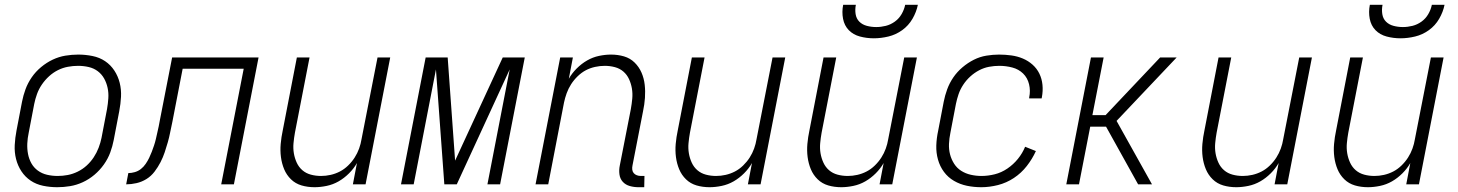

<svg xmlns="http://www.w3.org/2000/svg" viewBox="-20 -770 6090 802"><path d="M219 12Q189 12 160 6Q131 0 108 -15.5Q85 -31 69.5 -54.5Q54 -78 47 -106Q40 -134 41.5 -164Q43 -194 49 -225L72 -345Q77 -371 86.5 -397Q96 -423 112.5 -447Q129 -471 152 -490Q175 -509 200.5 -521Q226 -533 253 -537.5Q280 -542 307 -542Q337 -542 366.5 -536Q396 -530 419 -514.5Q442 -499 457.5 -475.5Q473 -452 480 -424Q487 -396 485.5 -366Q484 -336 478 -305L455 -185Q450 -159 440.5 -133Q431 -107 414 -83Q397 -59 374.5 -40Q352 -21 326 -9Q300 3 273 7.5Q246 12 219 12ZM221 -35Q242 -35 263 -39Q284 -43 304.5 -53Q325 -63 342 -78.5Q359 -94 371.5 -113Q384 -132 392 -153Q400 -174 404 -194L427 -314Q431 -337 432.5 -359.5Q434 -382 429.5 -403Q425 -424 415 -442Q405 -460 388.5 -472.5Q372 -485 350.5 -490Q329 -495 306 -495Q285 -495 263.5 -491Q242 -487 222 -477Q202 -467 185 -451.5Q168 -436 155 -417Q142 -398 134.5 -377Q127 -356 123 -336L100 -216Q95 -193 94 -170.5Q93 -148 97 -127Q101 -106 111 -88Q121 -70 138 -57.5Q155 -45 176.5 -40Q198 -35 221 -35Z M507 0 516 -47Q529 -47 543 -51Q557 -55 568.5 -64Q580 -73 588.5 -85.5Q597 -98 603 -110.5Q609 -123 614 -136Q619 -149 623.5 -162.5Q628 -176 631 -189Q634 -202 637 -215.5Q640 -229 643 -242.5Q646 -256 648 -269L699 -530H1060L957 0H904L998 -483H743L700 -261Q695 -239 691 -218Q687 -197 681 -176Q675 -155 668 -134Q661 -113 650.5 -92.5Q640 -72 625.5 -53Q611 -34 591.5 -22Q572 -10 550 -5Q528 0 507 0Z M1294 12Q1265 12 1239.5 4.5Q1214 -3 1195.5 -21Q1177 -39 1167 -63Q1157 -87 1153.5 -114Q1150 -141 1152.5 -169Q1155 -197 1161 -225L1220 -530H1273L1212 -216Q1208 -194 1206 -172Q1204 -150 1207.5 -129.5Q1211 -109 1219.5 -90.5Q1228 -72 1243 -59Q1258 -46 1278.5 -40.5Q1299 -35 1321 -35Q1341 -35 1361 -39.5Q1381 -44 1399.5 -53.5Q1418 -63 1434 -78.5Q1450 -94 1461.5 -112Q1473 -130 1480 -149.5Q1487 -169 1490 -188L1557 -530H1610L1507 0H1454L1471 -89Q1458 -66 1438 -46Q1418 -26 1394.5 -12.5Q1371 1 1344.5 6.5Q1318 12 1294 12Z M1655 0 1758 -530H1850L1881 -99L2080 -530H2172L2069 0H2016L2109 -480L1888 0H1836L1801 -480L1708 0Z M2647 12Q2628 12 2610.5 7Q2593 2 2581.5 -10.5Q2570 -23 2567.5 -41.5Q2565 -60 2569 -79L2615 -314Q2619 -336 2621 -358Q2623 -380 2619.5 -400.5Q2616 -421 2607.5 -439.5Q2599 -458 2584 -471Q2569 -484 2548.5 -489.5Q2528 -495 2506 -495Q2486 -495 2465.5 -490.5Q2445 -486 2427 -476.5Q2409 -467 2393 -451.5Q2377 -436 2365.5 -418Q2354 -400 2347 -380.5Q2340 -361 2336 -342L2270 0H2217L2320 -530H2373L2356 -441Q2369 -464 2389 -484Q2409 -504 2432.5 -517.5Q2456 -531 2482 -536.5Q2508 -542 2532 -542Q2561 -542 2586.5 -534.5Q2612 -527 2630.5 -509Q2649 -491 2659.5 -467Q2670 -443 2673 -416Q2676 -389 2674 -361Q2672 -333 2666 -305L2622 -79Q2620 -70 2621 -61.5Q2622 -53 2627 -47Q2632 -41 2640 -38Q2648 -35 2657 -35H2672L2671 12Z M2944 12Q2915 12 2889.5 4.5Q2864 -3 2845.5 -21Q2827 -39 2817 -63Q2807 -87 2803.5 -114Q2800 -141 2802.5 -169Q2805 -197 2811 -225L2870 -530H2923L2862 -216Q2858 -194 2856 -172Q2854 -150 2857.5 -129.5Q2861 -109 2869.5 -90.5Q2878 -72 2893 -59Q2908 -46 2928.5 -40.5Q2949 -35 2971 -35Q2991 -35 3011 -39.5Q3031 -44 3049.5 -53.5Q3068 -63 3084 -78.5Q3100 -94 3111.5 -112Q3123 -130 3130 -149.5Q3137 -169 3140 -188L3207 -530H3260L3157 0H3104L3121 -89Q3108 -66 3088 -46Q3068 -26 3044.5 -12.5Q3021 1 2994.5 6.5Q2968 12 2944 12Z M3494 12Q3465 12 3439.5 4.5Q3414 -3 3395.5 -21Q3377 -39 3367 -63Q3357 -87 3353.5 -114Q3350 -141 3352.5 -169Q3355 -197 3361 -225L3420 -530H3473L3412 -216Q3408 -194 3406 -172Q3404 -150 3407.5 -129.5Q3411 -109 3419.5 -90.5Q3428 -72 3443 -59Q3458 -46 3478.5 -40.5Q3499 -35 3521 -35Q3541 -35 3561 -39.5Q3581 -44 3599.5 -53.5Q3618 -63 3634 -78.5Q3650 -94 3661.5 -112Q3673 -130 3680 -149.5Q3687 -169 3690 -188L3757 -530H3810L3707 0H3654L3671 -89Q3658 -66 3638 -46Q3618 -26 3594.5 -12.5Q3571 1 3544.5 6.5Q3518 12 3494 12Z M3630 -610Q3600 -610 3572 -617.5Q3544 -625 3525.5 -644Q3507 -663 3501.5 -691.5Q3496 -720 3502 -750H3555Q3551 -730 3554 -711Q3557 -692 3569.5 -679.5Q3582 -667 3601 -662Q3620 -657 3640 -657Q3660 -657 3680 -662Q3700 -667 3717.5 -679.5Q3735 -692 3746 -711Q3757 -730 3761 -750H3814Q3808 -720 3791.5 -691.5Q3775 -663 3748.5 -644Q3722 -625 3691 -617.5Q3660 -610 3630 -610Z M4079 12Q4048 12 4019 6Q3990 0 3965 -14.5Q3940 -29 3923 -52Q3906 -75 3898 -103.5Q3890 -132 3891 -162.5Q3892 -193 3899 -225L3922 -345Q3927 -371 3936.5 -397Q3946 -423 3962 -446.5Q3978 -470 4000.5 -489Q4023 -508 4048 -520.5Q4073 -533 4100 -537.5Q4127 -542 4153 -542Q4179 -542 4204.5 -538.5Q4230 -535 4252.5 -525.5Q4275 -516 4293 -500Q4311 -484 4321.5 -462.5Q4332 -441 4334.5 -415.5Q4337 -390 4332 -364L4331 -359H4279V-363Q4285 -391 4278.5 -418Q4272 -445 4253.5 -463Q4235 -481 4208.5 -488Q4182 -495 4154 -495Q4133 -495 4111.5 -491Q4090 -487 4070 -476.5Q4050 -466 4033 -450.5Q4016 -435 4003.5 -416Q3991 -397 3984 -376.5Q3977 -356 3973 -336L3950 -216Q3945 -192 3944 -169Q3943 -146 3948.5 -125Q3954 -104 3965.5 -86Q3977 -68 3995 -56.5Q4013 -45 4035 -40Q4057 -35 4080 -35Q4107 -35 4135 -42Q4163 -49 4188 -66Q4213 -83 4232 -106.5Q4251 -130 4262 -157L4307 -139Q4292 -106 4269 -76.5Q4246 -47 4215 -26.5Q4184 -6 4148.5 3Q4113 12 4079 12Z M4734 0 4600 -241H4534L4487 0H4434L4537 -530H4590L4543 -289H4598L4826 -530H4895L4644 -265L4792 0Z M5144 12Q5115 12 5089.5 4.5Q5064 -3 5045.5 -21Q5027 -39 5017 -63Q5007 -87 5003.5 -114Q5000 -141 5002.5 -169Q5005 -197 5011 -225L5070 -530H5123L5062 -216Q5058 -194 5056 -172Q5054 -150 5057.5 -129.5Q5061 -109 5069.5 -90.5Q5078 -72 5093 -59Q5108 -46 5128.5 -40.5Q5149 -35 5171 -35Q5191 -35 5211 -39.5Q5231 -44 5249.5 -53.5Q5268 -63 5284 -78.5Q5300 -94 5311.5 -112Q5323 -130 5330 -149.5Q5337 -169 5340 -188L5407 -530H5460L5357 0H5304L5321 -89Q5308 -66 5288 -46Q5268 -26 5244.5 -12.5Q5221 1 5194.5 6.5Q5168 12 5144 12Z M5694 12Q5665 12 5639.5 4.5Q5614 -3 5595.5 -21Q5577 -39 5567 -63Q5557 -87 5553.5 -114Q5550 -141 5552.5 -169Q5555 -197 5561 -225L5620 -530H5673L5612 -216Q5608 -194 5606 -172Q5604 -150 5607.5 -129.5Q5611 -109 5619.5 -90.5Q5628 -72 5643 -59Q5658 -46 5678.5 -40.5Q5699 -35 5721 -35Q5741 -35 5761 -39.5Q5781 -44 5799.5 -53.5Q5818 -63 5834 -78.5Q5850 -94 5861.5 -112Q5873 -130 5880 -149.5Q5887 -169 5890 -188L5957 -530H6010L5907 0H5854L5871 -89Q5858 -66 5838 -46Q5818 -26 5794.5 -12.5Q5771 1 5744.5 6.5Q5718 12 5694 12Z M5830 -610Q5800 -610 5772 -617.5Q5744 -625 5725.5 -644Q5707 -663 5701.5 -691.5Q5696 -720 5702 -750H5755Q5751 -730 5754 -711Q5757 -692 5769.5 -679.5Q5782 -667 5801 -662Q5820 -657 5840 -657Q5860 -657 5880 -662Q5900 -667 5917.5 -679.5Q5935 -692 5946 -711Q5957 -730 5961 -750H6014Q6008 -720 5991.5 -691.5Q5975 -663 5948.5 -644Q5922 -625 5891 -617.5Q5860 -610 5830 -610Z"/></svg>

Font: Lode Dark Term
Style: Italic
Weight: 400
Italic angle: -11°
Monospace: yes
Designer: Belleve Invis
Foundry: Belleve Invis
Version: Version 29.2.0